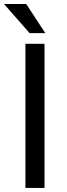

<svg xmlns="http://www.w3.org/2000/svg" viewBox="-36 -927 328 947"><path d="M183.6 -710.9V0H89.4V-710.9ZM93.3 -907.2 187.5 -763.7H109.9L-16.1 -907.2Z"/></svg>

Font: Vazirmatn RD
Style: Regular
Weight: 400
Designer: Saber Rastikerdar
Foundry: Saber Rastikerdar
Version: Version 32.102